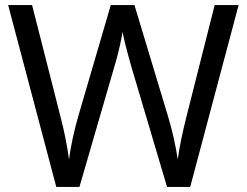

<svg xmlns="http://www.w3.org/2000/svg" viewBox="-20 -734 970 754"><path d="M917 -714 727 0H636L497 -468Q489 -497 481 -526Q473 -555 468 -577.5Q463 -600 461 -609Q460 -596 450.5 -553.5Q441 -511 427 -465L292 0H201L12 -714H106L217 -278Q229 -232 237.5 -189Q246 -146 251 -108Q256 -147 266 -193Q276 -239 289 -283L415 -714H508L639 -280Q653 -234 663 -188.5Q673 -143 678 -108Q683 -145 692 -188.5Q701 -232 713 -279L823 -714Z"/></svg>

Font: Noto Sans PhagsPa
Style: Regular
Weight: 400
Designer: Monotype Design Team
Foundry: Monotype Imaging Inc.
Version: Version 2.004; ttfautohint (v1.8.4.7-5d5b)